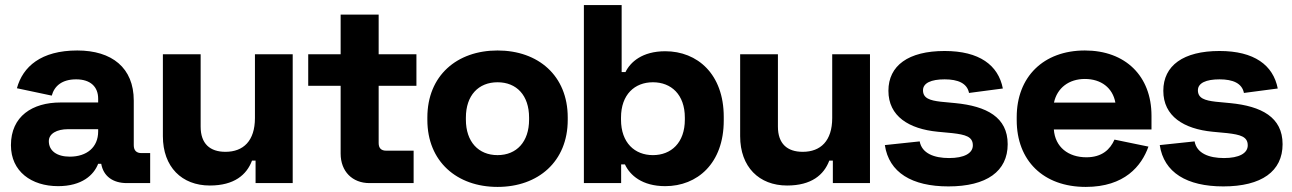

<svg xmlns="http://www.w3.org/2000/svg" viewBox="-20 -720 5080 755"><path d="M366 -76H378C386.5 -27 424 0 479 0H570.5V-118H536C517 -118 506 -128 506 -149V-324.5C506 -453.5 420 -521.5 284 -521.5C141 -521.5 69.5 -457.5 46.5 -373L183.5 -344C194 -382.5 224.5 -408 279.5 -408C336 -408 366 -378.5 366 -332V-317H218C107.5 -317 23 -263 23 -149C23 -45.5 104 12 208.5 12C302.5 12 349 -32 366 -76ZM254.5 -104C203.5 -104 172 -127 172 -165C172 -194.5 203.5 -212 247.5 -212H366V-203C366 -141 321.5 -104 254.5 -104Z M1131 -506.5H982.5V-256C982.5 -166 937 -123 866.5 -123C805.5 -123 769 -155 769 -222V-506.5H620.5V-184.5C620.5 -63.5 695 9.5 805 9.5C901 9.5 950 -32.5 971 -88.5H985V0H1131Z M1433 0H1606.5V-127.5H1498.5C1479 -127.5 1469 -137.5 1469 -157.5V-382.5H1617.5V-506.5H1469V-662.5H1319.5V-506.5H1192V-382.5H1319.5V-116C1319.5 -46 1365.5 0 1433 0Z M1936.5 15C2096.5 15 2212.5 -85 2212.5 -248.5V-258C2212.5 -422.5 2096.5 -521.5 1936.5 -521.5C1776.5 -521.5 1660.5 -422.5 1660.5 -258V-248.5C1660.5 -85 1776.5 15 1936.5 15ZM1936.5 -110C1861.5 -110 1812 -162.5 1812 -249.5V-257.5C1812 -345 1861.5 -396.5 1936.5 -396.5C2011.5 -396.5 2060.5 -345 2060.5 -257.5V-249.5C2060.5 -162.5 2011.5 -110 1936.5 -110Z M2276 0H2422.5V-73.5H2437.5C2457 -31 2505 12 2596 12C2722 12 2826 -77.5 2826 -246V-260.5C2826 -428.5 2722.5 -518.5 2596 -518.5C2505 -518.5 2458.5 -475.5 2439.5 -436.5H2424.5V-700H2276ZM2547.5 -110C2476 -110 2422 -158.5 2422 -249.5V-257.5C2422 -348.5 2476 -396.5 2547.5 -396.5C2619 -396.5 2673 -348.5 2673 -257.5V-249.5C2673 -158.5 2619 -110 2547.5 -110Z M3401 -506.5H3252.5V-256C3252.5 -166 3207 -123 3136.5 -123C3075.5 -123 3039 -155 3039 -222V-506.5H2890.5V-184.5C2890.5 -63.5 2965 9.5 3075 9.5C3171 9.5 3220 -32.5 3241 -88.5H3255V0H3401Z M3709.5 13C3860 13 3942.5 -46.5 3942.5 -153C3942.5 -259.5 3859 -302.5 3737 -314.5L3679.5 -320C3636.5 -325 3609.5 -333.5 3609.5 -365C3609.5 -393.5 3641.5 -408 3694.5 -408C3747.5 -408 3783 -392.5 3790.5 -354.5L3923.5 -372C3905.5 -464 3831 -519.5 3694.5 -519.5C3552 -519.5 3473.5 -462 3473.5 -363C3473.5 -262.5 3554.5 -213 3667 -202L3725 -196.5C3776 -190.5 3805.5 -183 3805.5 -148.5C3805.5 -117 3771 -98.5 3712 -98.5C3653 -98.5 3605 -117 3596.5 -164L3459.5 -149.5C3475.5 -41.5 3566 13 3709.5 13Z M4249.5 15C4402.5 15 4469 -67.5 4496 -143.5L4362.5 -171C4345.5 -132.5 4313.5 -101.5 4252 -101.5C4181 -101.5 4129 -141.5 4124 -211H4508V-265C4508 -421 4405.5 -521.5 4246 -521.5C4083 -521.5 3978 -417.5 3978 -259.5V-247.5C3978 -89 4082 15 4249.5 15ZM4124.5 -316.5C4137 -374.5 4183.5 -409.5 4246 -409.5C4310 -409.5 4355.5 -374.5 4366 -316.5Z M4790.5 13C4941 13 5023.5 -46.5 5023.5 -153C5023.5 -259.5 4940 -302.5 4818 -314.5L4760.5 -320C4717.5 -325 4690.5 -333.5 4690.5 -365C4690.5 -393.5 4722.5 -408 4775.5 -408C4828.5 -408 4864 -392.5 4871.5 -354.5L5004.5 -372C4986.5 -464 4912 -519.5 4775.5 -519.5C4633 -519.5 4554.5 -462 4554.5 -363C4554.5 -262.5 4635.5 -213 4748 -202L4806 -196.5C4857 -190.5 4886.5 -183 4886.5 -148.5C4886.5 -117 4852 -98.5 4793 -98.5C4734 -98.5 4686 -117 4677.5 -164L4540.5 -149.5C4556.5 -41.5 4647 13 4790.5 13Z"/></svg>

Font: MCL Standard Bold
Style: Regular
Weight: 700
Designer: Květoslav Bartoš
Foundry: Florian Karsten
Version: Version 1.001;Glyphs 3.2.3 (3260)